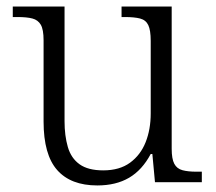

<svg xmlns="http://www.w3.org/2000/svg" viewBox="-20 -556 658 586"><path d="M277 10Q196 10 154.5 -37Q113 -84 113 -185V-433Q113 -466 104.5 -480.5Q96 -495 79 -499.5Q62 -504 33 -504H19V-536H177V-186Q177 -142 187 -107.5Q197 -73 223 -54.5Q249 -36 295 -36Q345 -36 377 -59.5Q409 -83 424.5 -122Q440 -161 440 -210V-431Q440 -464 432.5 -479.5Q425 -495 407.5 -499.5Q390 -504 361 -504H351V-536H504V-102Q504 -71 512 -56Q520 -41 537 -36.5Q554 -32 579 -32H596V0H453L445 -86H440Q414 -37 374 -13.5Q334 10 277 10Z"/></svg>

Font: Noto Serif Khmer Light
Style: Regular
Weight: 300
Version: Version 2.003